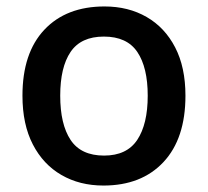

<svg xmlns="http://www.w3.org/2000/svg" viewBox="-20 -571 650 601"><path d="M560.5 -271.5Q560.5 -137.2 491.7 -63.7Q422.9 9.8 303.7 9.8Q229.5 9.8 172.4 -23.2Q115.2 -56.2 82.8 -118.9Q50.3 -181.6 50.3 -271.5Q50.3 -405.3 118.9 -478Q187.5 -550.8 307.1 -550.8Q381.8 -550.8 439 -517.8Q496.1 -484.9 528.3 -422.6Q560.5 -360.4 560.5 -271.5ZM168.5 -271.5Q168.5 -182.1 200.9 -133.1Q233.4 -84 305.7 -84Q377 -84 409.7 -133.3Q442.4 -182.6 442.4 -271.5Q442.4 -359.9 409.9 -408.2Q377.4 -456.5 305.2 -456.5Q233.4 -456.5 200.9 -408.4Q168.5 -360.4 168.5 -271.5Z"/></svg>

Font: Open Sans SemiBold
Style: Regular
Weight: 600
Designer: Monotype Design Team
Foundry: Monotype Imaging Inc.
Version: Version 3.003; ttfautohint (v1.8.4)